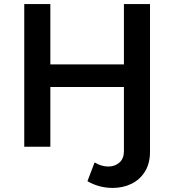

<svg xmlns="http://www.w3.org/2000/svg" viewBox="-20 -720 855 942"><path d="M444 77Q478 97 511 97Q544 97 566 77.5Q588 58 588 21V-293H227V0H99V-700H227V-404H588V-700H716V24Q716 82 691 122Q666 162 624.5 182Q583 202 533 202Q466 202 409 169Z"/></svg>

Font: mBank SemiBold
Style: Regular
Weight: 600
Designer: Julieta Ulanovsky
Foundry: Julieta Ulanovsky
Version: Version 7.200